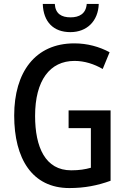

<svg xmlns="http://www.w3.org/2000/svg" viewBox="-20 -944 643 974"><path d="M481 -924H420C416 -874 382 -856 338 -856C292 -856 261 -874 258 -924H197C200 -832 252 -781 337 -781C421 -781 478 -837 481 -924ZM328 -384V-294H441V-93C412 -85 383 -80 341 -80C210 -80 158 -197 158 -356C158 -536 233 -635 358 -635C409 -635 458 -619 501 -594L536 -679C484 -707 423 -724 357 -724C158 -724 52 -577 52 -358C52 -139 143 10 332 10C409 10 475 -3 541 -27V-384Z"/></svg>

Font: Noto Sans Gujarati Condensed Medium
Style: Regular
Weight: 500
Width: 3
Designer: Jelle Bosma - Monotype Design Team, Universal Thirst
Foundry: Monotype Imaging Inc.
Version: Version 2.106